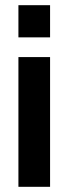

<svg xmlns="http://www.w3.org/2000/svg" viewBox="-20 -720 264 740"><path d="M51 0V-500H173V0ZM51 -576V-700H173V-576Z"/></svg>

Font: Cabin
Style: Bold
Weight: 700
Width: 4
Designer: Pablo Impallari
Foundry: Pablo Impallari. http://www.impallari.com Igino Marini. http://www.ikern.com
Version: Version 3.001